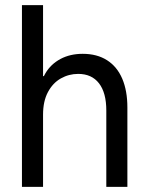

<svg xmlns="http://www.w3.org/2000/svg" viewBox="-20 -727 581 747"><path d="M65.4 -707H147.5V0H65.4ZM284.2 -439.5Q248 -439.5 216.8 -421.9Q185.5 -404.3 166.5 -368.7Q147.5 -333 147.5 -281.2L135.7 -359.4V-430.7H163.1L135.7 -359.4Q135.7 -406.2 156.7 -441.9Q177.7 -477.5 215.3 -497.6Q252.9 -517.6 301.8 -517.6Q357.4 -517.6 396.5 -492.7Q435.5 -467.8 455.6 -420.9Q475.6 -374 475.6 -308.6V0H393.6V-296.9Q393.6 -366.2 365.2 -402.8Q336.9 -439.5 284.2 -439.5Z"/></svg>

Font: Wanted Sans Variable
Style: Regular
Weight: 400
Designer: Original Design by Kil Hyung-jin and Kang Hanbin, Wanted Lab, Inc; Hangeul from Source Han Sans by Jang Soo-young and Ka
Foundry: Wanted Lab, Inc.
Version: Version 1.003;Glyphs 3.2 (3227)